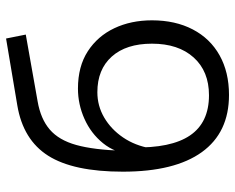

<svg xmlns="http://www.w3.org/2000/svg" viewBox="-91 -668 775 633"><g transform="rotate(-90 296.5 -351.5)"><path d="M300 16Q176 16 111.5 -73.5Q47 -163 47 -334Q47 -497 99.5 -580Q152 -663 266 -682L486 -719L499 -654L279 -615Q221 -605 186 -575Q151 -545 135 -487.5Q119 -430 116 -335L103 -305Q109 -360 141 -399.5Q173 -439 221 -460.5Q269 -482 321 -482Q394 -482 444 -449.5Q494 -417 520 -362Q546 -307 546 -238Q546 -161 516 -103.5Q486 -46 430.5 -15Q375 16 300 16ZM299 -50Q378 -50 423.5 -100.5Q469 -151 469 -238Q469 -323 426.5 -370.5Q384 -418 309 -418Q264 -418 225.5 -395.5Q187 -373 160 -333.5Q133 -294 124 -242L127 -302Q124 -175 166.5 -112.5Q209 -50 299 -50Z"/></g></svg>

Font: Wix Madefor Display
Style: Regular
Weight: 400
Designer: Dalton Maag Ltd
Foundry: Dalton Maag Ltd
Version: Version 3.100